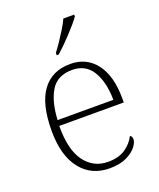

<svg xmlns="http://www.w3.org/2000/svg" viewBox="-143 -854 786 951"><g transform="rotate(-20 249.5 -378.0)"><path d="M270 10Q174 10 118 -61Q62 -132 62 -262Q62 -404 113.5 -473.5Q165 -543 261 -543Q347 -543 396.5 -478Q446 -413 446 -294V-273H106Q105 -147 151 -85Q197 -23 274 -23Q330 -23 365.5 -47.5Q401 -72 418 -107Q423 -104 426 -99Q429 -94 429 -86Q429 -68 411 -45.5Q393 -23 358 -6.5Q323 10 270 10ZM402 -303Q401 -397 366 -454.5Q331 -512 260 -512Q182 -512 147.5 -455.5Q113 -399 108 -303ZM214 -619Q229 -638 246.5 -664Q264 -690 280.5 -717Q297 -744 307 -766H364V-756Q355 -743 338 -723Q321 -703 300.5 -681Q280 -659 260 -639.5Q240 -620 224 -606H214Z"/></g></svg>

Font: Noto Serif Thai ExtraLight
Style: Regular
Weight: 250
Version: Version 2.001